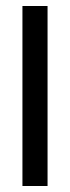

<svg xmlns="http://www.w3.org/2000/svg" viewBox="-20 -620 233 640"><path d="M54.8 0V-600H138.5V0Z"/></svg>

Font: Big Shoulders Thin
Style: Regular
Weight: 100
Version: Version 2.002